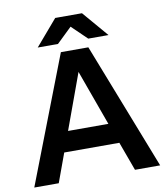

<svg xmlns="http://www.w3.org/2000/svg" viewBox="-97 -994 929 1074"><g transform="rotate(-10 367.5 -457.0)"><path d="M582 0H725L444 -720H288L10 0H149L209 -164H522ZM442 -914H290L165 -768H280L366 -851L452 -768H567ZM251 -279 366 -594 480 -279Z"/></g></svg>

Font: Aspekta 600
Style: Regular
Weight: 600
Designer: Ivo Dolenc
Version: Version 2.100